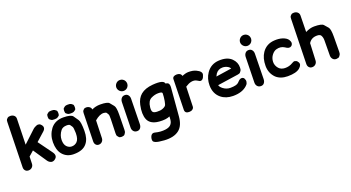

<svg xmlns="http://www.w3.org/2000/svg" viewBox="-62 -1603 4937 2697"><g transform="rotate(-20 2406.0 -255.0)"><path d="M125 -786.1Q95.2 -785.6 86.2 -776.9Q77.1 -768.1 68.1 -759Q59.1 -750 58.6 -720.2L42.5 -50.8Q41.5 -20 58.1 -0.5Q75.7 20.5 105.5 21Q137.7 21.5 159.2 2Q182.1 -19 183.1 -51.8L186.5 -157.2L259.8 -221.7L396 -20Q415.5 7.8 445.3 17.1Q471.7 24.9 500 6.8Q507.3 2 515.1 -5.9Q530.3 -21 532.7 -37.1Q535.2 -54.7 528.3 -72.3Q522.9 -86.4 506.8 -108.4L360.8 -309.1L485.8 -420.9Q511.7 -443.8 514.2 -467.3Q517.1 -492.7 495.1 -516.6Q480 -533.7 470.2 -535.4Q460.4 -537.1 450.4 -538.6Q440.4 -540 420.9 -531.7Q389.6 -518.1 376 -505.4L191.4 -333L201.2 -716.8Q202.1 -748.5 179.7 -767.6Q157.7 -786.1 125 -786.1Z M821.8 -390.6Q863.3 -391.6 874.5 -375.5Q885.7 -359.4 896.7 -343.3Q907.7 -327.1 909.2 -251Q909.2 -245.6 909.2 -239.7Q908.7 -155.8 873 -120.1Q840.3 -87.9 793 -87.9Q752.9 -87.9 720.7 -120.1Q688.5 -152.3 688.5 -220.7Q689 -293 736.8 -354.5Q764.2 -389.2 821.8 -390.6ZM626.5 -426.8Q563 -341.8 563 -231.9Q563 -115.2 617.2 -49.8Q678.7 23.4 782.2 23.9Q921.9 24.9 981.4 -51.8Q1033.2 -114.7 1033.7 -231.9Q1034.2 -366.7 1009.3 -402.8Q984.4 -439 959.2 -475.1Q934.1 -511.2 819.3 -512.2Q694.3 -513.2 626.5 -426.8ZM940.4 -659.7Q905.8 -659.7 894.8 -650.9Q883.8 -642.1 872.8 -633.3Q861.8 -624.5 861.8 -592.3Q861.8 -561.5 872.8 -553.5Q883.8 -545.4 894.5 -537.1Q905.3 -528.8 939.5 -528.8Q975.6 -528.8 987.1 -537.1Q998.5 -545.4 1009.8 -553.7Q1021 -562 1021 -593.8Q1021 -626 1009.8 -634.5Q998.5 -643.1 987.3 -651.4Q976.1 -659.7 940.4 -659.7ZM693.8 -659.7Q659.2 -659.7 648.4 -650.9Q637.7 -642.1 626.7 -633.3Q615.7 -624.5 615.7 -592.3Q615.7 -561.5 626.5 -553.5Q637.2 -545.4 647.9 -537.1Q658.7 -528.8 692.9 -528.8Q729 -528.8 740.5 -537.1Q752 -545.4 763.4 -553.7Q774.9 -562 774.9 -593.8Q774.9 -626 763.7 -634.5Q752.4 -643.1 741 -651.4Q729.5 -659.7 693.8 -659.7Z M1170.9 -534.2Q1143.1 -534.2 1134.8 -525.4Q1126.5 -516.6 1117.9 -507.6Q1109.4 -498.5 1108.4 -472.2L1098.1 -51.8Q1097.7 -22 1112.8 -2.9Q1129.4 18.1 1156.7 18.6Q1187 19 1207 -0.5Q1228.5 -21.5 1229.5 -53.7L1237.8 -315.4Q1313 -380.4 1374.5 -376.5Q1407.2 -374.5 1415.5 -360.8Q1423.8 -347.2 1432.1 -333.5Q1440.4 -319.8 1438.5 -257.3L1432.1 -51.3Q1431.2 -18.6 1440.2 -7.8Q1449.2 2.9 1458.3 13.7Q1467.3 24.4 1494.6 24.9Q1500 24.9 1505.9 24.4Q1535.2 21.5 1543 10Q1550.8 -1.5 1558.6 -12.7Q1566.4 -23.9 1566.9 -54.7L1570.8 -280.3Q1572.3 -388.7 1548.3 -417.7Q1524.4 -446.8 1500.5 -475.8Q1476.6 -504.9 1368.2 -505.4Q1295.9 -505.4 1241.2 -477.1Q1238.3 -502.9 1216.8 -519Q1196.8 -534.2 1170.9 -534.2Z M1686 -488.3Q1667.5 -466.8 1666.5 -431.6L1658.2 -54.2Q1657.7 -20 1676.3 1Q1694.8 23.9 1729.5 24.4Q1762.7 24.4 1779.8 0.5Q1796.9 -22 1797.4 -57.1L1804.2 -431.6Q1804.7 -465.3 1788.1 -486.8Q1771 -510.7 1738.3 -511.2Q1704.6 -511.7 1686 -488.3ZM1742.7 -734.4Q1720.2 -734.4 1700.7 -722.2Q1684.1 -710.4 1673.3 -692.4Q1662.6 -673.8 1662.6 -652.8Q1662.6 -630.4 1674.3 -611.3Q1685.1 -593.8 1702.6 -583Q1720.2 -571.8 1740.7 -571.3H1743.7Q1764.2 -571.3 1780.8 -579.6Q1796.9 -586.9 1809.6 -603.5Q1823.7 -622.6 1825.7 -646V-647V-652.8Q1825.7 -672.9 1816.9 -690.4Q1806.2 -711.9 1785.6 -723.6Q1767.1 -734.4 1744.6 -734.4Z M2244.1 -298.8Q2241.7 -269.5 2236.3 -241.2Q2232.9 -222.2 2227.1 -201.7Q2223.6 -189 2222.2 -186.5L2221.7 -185.5L2221.2 -184.6Q2210.4 -162.6 2168.9 -147Q2133.8 -133.8 2084.5 -136.7Q2041 -138.7 2025.9 -155.3Q2008.3 -174.3 2013.7 -225.1Q2014.2 -228.5 2014.6 -231.4Q2024.4 -321.3 2080.6 -349.1Q2134.3 -375.5 2187 -375.5Q2219.7 -375.5 2232.9 -370.1Q2247.1 -364.7 2247.1 -353V-349.6V-348.6Q2248.5 -338.9 2244.1 -298.8ZM2332 -468.8Q2331.1 -468.8 2330.6 -468.8Q2321.8 -527.8 2154.8 -514.2Q2040 -504.4 1975.6 -451.2Q1915 -400.9 1895 -307.1Q1866.7 -173.8 1899.9 -93.8Q1930.7 -20 2030.8 -1Q2048.3 2.4 2067.9 3.9Q2168.5 11.7 2225.6 -15.1L2222.7 26.9Q2219.2 78.1 2189 107.4Q2163.6 131.8 2110.8 139.2Q2037.6 149.4 1957 128.4Q1926.8 120.6 1908.7 136.2Q1889.2 151.9 1881.8 191.4Q1877.4 217.3 1886.2 232.9Q1892.6 244.6 1917 254.9Q1953.1 270 2042.5 275.9Q2187 285.6 2265.1 223.6Q2338.9 165.5 2350.1 31.7L2384.8 -385.3Q2388.7 -429.7 2374.5 -449.2Q2362.8 -464.8 2332 -468.8Z M2521 -534.2Q2492.7 -534.2 2475.1 -522.5Q2457.5 -509.8 2457 -488.8L2446.3 -33.2Q2445.8 -6.8 2461.4 7.3Q2475.6 20.5 2506.3 21Q2538.1 21.5 2557.1 7.8Q2579.6 -8.3 2580.6 -31.2L2589.8 -327.1Q2639.2 -359.4 2677.7 -367.2Q2727.1 -377.4 2762.7 -355Q2790 -337.9 2796.4 -335.9Q2813.5 -331.1 2828.6 -338.9Q2844.2 -347.2 2855 -369.6Q2858.9 -377 2866.7 -400.4Q2884.3 -450.7 2798.8 -490.2Q2754.4 -511.2 2685.1 -510.3Q2644 -509.3 2591.8 -486.8Q2585.9 -512.7 2564.5 -524.9Q2547.9 -534.2 2521 -534.2Z M3327.6 -238.8Q3357.4 -243.2 3365.7 -254.2Q3374 -265.1 3382.3 -275.9Q3390.6 -286.6 3391.6 -319.8Q3394.5 -399.4 3335 -458Q3270 -522 3144 -515.1Q3022.5 -508.3 2955.6 -409.7Q2903.3 -332.5 2903.3 -231.9Q2903.8 -106.9 2987.8 -37.6Q3058.1 20 3164.1 21Q3301.8 22 3376.5 -47.4Q3399.9 -68.8 3403.1 -82Q3406.2 -95.2 3409.4 -108.4Q3412.6 -121.6 3399.9 -149.4Q3393.1 -163.6 3386.2 -166.7Q3379.4 -169.9 3372.6 -173.1Q3365.7 -176.3 3350.1 -172.9Q3335.9 -169.9 3329.3 -164.6Q3322.8 -159.2 3315.9 -153.6Q3309.1 -147.9 3291 -128.9Q3263.7 -100.1 3169.9 -99.1Q3108.4 -98.6 3058.6 -138.7Q3024.4 -166.5 3018.6 -193.4ZM3057.1 -354Q3094.7 -406.2 3159.2 -406.2Q3202.1 -406.2 3240.7 -382.8Q3261.2 -370.1 3270.5 -351.1L3036.6 -315.9Q3050.8 -344.7 3057.1 -354Z M3536.6 -488.3Q3518.1 -466.8 3517.1 -431.6L3508.8 -54.2Q3508.3 -20 3526.9 1Q3545.4 23.9 3580.1 24.4Q3613.3 24.4 3630.4 0.5Q3647.5 -22 3647.9 -57.1L3654.8 -431.6Q3655.3 -465.3 3638.7 -486.8Q3621.6 -510.7 3588.9 -511.2Q3555.2 -511.7 3536.6 -488.3ZM3593.3 -734.4Q3570.8 -734.4 3551.3 -722.2Q3534.7 -710.4 3523.9 -692.4Q3513.2 -673.8 3513.2 -652.8Q3513.2 -630.4 3524.9 -611.3Q3535.6 -593.8 3553.2 -583Q3570.8 -571.8 3591.3 -571.3H3594.2Q3614.7 -571.3 3631.3 -579.6Q3647.5 -586.9 3660.2 -603.5Q3674.3 -622.6 3676.3 -646V-647V-652.8Q3676.3 -672.9 3667.5 -690.4Q3656.7 -711.9 3636.2 -723.6Q3617.7 -734.4 3595.2 -734.4Z M3982.9 -98.1Q3924.3 -100.1 3891.6 -137.7Q3853.5 -182.6 3855 -236.3Q3856.4 -294.9 3892.6 -339.8Q3923.3 -377.9 3960 -387.7Q4027.3 -406.2 4079.6 -372.6Q4135.3 -332 4167.5 -355.5Q4182.1 -366.2 4184.8 -374Q4187.5 -381.8 4190.2 -389.4Q4192.9 -397 4191.2 -405.3Q4189.5 -413.6 4187.7 -421.6Q4186 -429.7 4175.3 -446.8Q4153.8 -481 4093.8 -501.5Q4038.6 -518.6 3971.7 -513.7Q3853.5 -506.3 3788.6 -412.1Q3736.3 -335.9 3736.3 -218.3Q3736.8 -108.9 3810.5 -36.1Q3875 22.9 3981.9 23.4Q4110.8 23.9 4165 -23.4Q4214.8 -67.9 4192.4 -106.9Q4177.2 -132.8 4165.8 -136.2Q4154.3 -139.6 4142.6 -143.1Q4130.9 -146.5 4106 -131.8Q4103.5 -130.4 4101.1 -128.9Q4047.4 -96.2 3982.9 -98.1Z M4365.2 -786.6Q4335.9 -786.1 4327.1 -777.1Q4318.4 -768.1 4309.3 -759Q4300.3 -750 4299.8 -720.2L4283.7 -50.3Q4282.7 -20 4299.3 -0.5Q4316.9 20.5 4345.7 21Q4377.4 21.5 4398.4 2Q4420.9 -18.6 4422.4 -51.3L4434.1 -306.6Q4477.5 -377.4 4568.8 -373Q4607.4 -371.1 4619.6 -348.6Q4637.2 -317.4 4636.7 -274.9L4634.8 -47.4Q4634.8 -15.1 4654.3 6.8Q4672.9 28.3 4702.6 28.3Q4706.5 28.3 4711.4 27.8Q4742.7 24.9 4751 13.4Q4759.3 2 4767.6 -9.3Q4775.9 -20.5 4776.4 -51.3L4778.3 -273.9Q4779.3 -391.1 4754.2 -420.2Q4729 -449.2 4703.6 -478.3Q4678.2 -507.3 4566.4 -507.8Q4502.9 -507.8 4435.5 -472.7L4439.9 -716.8Q4440.4 -748.5 4418.5 -767.6Q4397.5 -786.6 4365.2 -786.6Z"/></g></svg>

Font: Comic Relief
Style: Bold
Weight: 700
Designer: Jeff Davis
Foundry: Loudifier
Version: Version 1.200; ttfautohint (v1.8.4.7-5d5b)